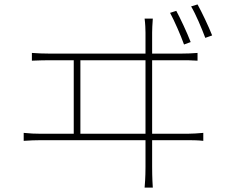

<svg xmlns="http://www.w3.org/2000/svg" viewBox="-20 -827 1040 867"><path d="M841 -637C825 -679 794 -745 776 -778L748 -769C767 -734 796 -668 811 -626ZM343 -223V-555H637V-223ZM667 -223V-555H799C816 -555 847 -555 872 -553V-588C847 -586 825 -585 799 -585H667V-680C667 -691 668 -719 670 -743H633C636 -721 637 -694 637 -680V-585H202C177 -585 151 -586 124 -588V-553C152 -554 177 -555 202 -555H313V-223H165C140 -223 115 -224 87 -227V-191C116 -193 140 -194 165 -194H637V-73C637 -63 637 -24 633 20H670C667 -23 667 -64 667 -75V-194H826C842 -194 873 -194 898 -191V-227C873 -225 851 -223 826 -223ZM843 -798C864 -763 890 -701 907 -656L938 -667C921 -710 891 -773 872 -807Z"/></svg>

Font: Noto Sans CJK Thin
Style: Regular
Weight: 100
Designer: Ryoko NISHIZUKA (kana & ideographs); Paul D. Hunt (Latin, Greek & Cyrillic); Wenlong ZHANG (bopomofo); Sandoll Communica
Foundry: Adobe Systems Incorporated
Version: Version 1.000;PS 1;hotconv 1.0.78;makeotf.lib2.5.61930